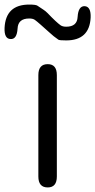

<svg xmlns="http://www.w3.org/2000/svg" viewBox="-73 -821 417 841"><path d="M136 0Q95 0 95 -48V-492Q95 -540 136 -540Q176 -540 176 -492V-48Q176 0 136 0ZM217 -644Q188 -644 183 -647Q161 -662 142 -680L105 -713Q88 -728 79.5 -734Q71 -740 55 -740Q6 -740 4 -696Q1 -648 -27 -650Q-55 -651 -53 -699Q-48 -801 55 -801Q84 -801 91 -796Q110 -783 118 -778Q126 -773 136 -763Q152 -746 169 -730Q183 -717 192 -710.5Q201 -704 217 -704Q265 -704 267 -747Q270 -795 298 -794Q326 -792 324 -744Q319 -644 217 -644Z"/></svg>

Font: Resource Han Rounded JP Normal
Style: Regular
Weight: 350
Designer: Cyano Hao (round all glyphs); Ryoko NISHIZUKA 西塚涼子 (kana, bopomofo & ideographs); Paul D. Hunt (Latin, Greek & Cyrillic)
Foundry: Cyano Hao
Version: 0.990